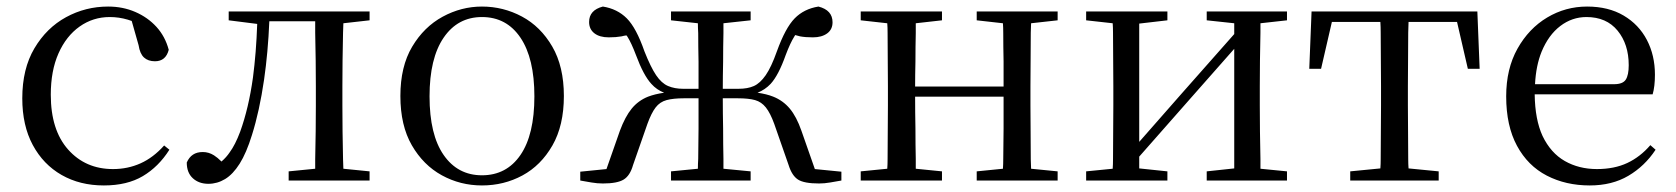

<svg xmlns="http://www.w3.org/2000/svg" viewBox="-20 -551 5116 586"><path d="M297 15Q224 15 168 -17Q112 -49 80 -108.5Q48 -168 48 -251Q48 -341 85 -403.5Q122 -466 181.5 -498.5Q241 -531 310 -531Q355 -531 393 -514.5Q431 -498 457.5 -469Q484 -440 495 -399Q486 -364 453 -364Q432 -364 419.5 -375.5Q407 -387 403 -413L382 -487Q376 -489 370 -491Q343 -499 315 -499Q264 -499 223 -470Q182 -441 158.5 -388Q135 -335 135 -262Q135 -154 188 -94.5Q241 -35 325 -35Q370 -35 409 -52.5Q448 -70 481 -107L497 -94Q464 -42 416 -13.5Q368 15 297 15Z M616 10Q587 10 568.5 -7Q550 -24 550 -55Q557 -71 569 -79Q581 -87 599 -87Q617 -87 633 -77Q644 -70 656 -58Q671 -71 681 -86Q698 -109 713 -149Q739 -221 752 -314Q762 -390 765 -478L678 -489V-516H1108V-489L1028 -480Q1028 -467 1027 -451Q1026 -410 1025.5 -366Q1025 -322 1025 -288V-229Q1025 -194 1025.5 -150Q1026 -106 1027 -65Q1028 -49 1028 -36L1108 -28V0H861V-28L942 -36Q942 -49 942 -65Q943 -106 943.5 -150Q944 -194 944 -229V-288Q944 -322 943.5 -366Q943 -410 942 -451Q942 -470 942 -486H802Q798 -391 786 -308Q772 -212 749 -139Q732 -84 711.5 -51.5Q691 -19 667 -4.5Q643 10 616 10Z M1451 15Q1385 15 1328.5 -16Q1272 -47 1237 -107.5Q1202 -168 1202 -258Q1202 -348 1238 -408.5Q1274 -469 1331 -500Q1388 -531 1451 -531Q1516 -531 1573 -500.5Q1630 -470 1665.5 -409Q1701 -348 1701 -258Q1701 -168 1666 -107Q1631 -46 1574.5 -15.5Q1518 15 1451 15ZM1451 -16Q1526 -16 1568.5 -78Q1611 -140 1611 -257Q1611 -373 1568.5 -436Q1526 -499 1451 -499Q1377 -499 1334 -436Q1291 -373 1291 -257Q1291 -140 1334 -78Q1377 -16 1451 -16Z M1751 0V-27L1831 -35L1872 -152Q1888 -195 1908 -219.5Q1928 -244 1958 -256Q1979 -264 2007 -268Q1984 -277 1968 -295Q1944 -321 1921 -383Q1907 -420 1895 -439Q1893 -441 1892 -443Q1884 -442 1877 -440Q1860 -437 1838 -437Q1810 -437 1794 -449.5Q1778 -462 1778 -484Q1778 -520 1820 -531Q1864 -524 1893 -495Q1922 -466 1947 -394Q1966 -346 1982.5 -321.5Q1999 -297 2019 -288.5Q2039 -280 2065 -280H2112Q2112 -318 2112 -362Q2111 -409 2111 -450Q2110 -466 2110 -480L2028 -489V-516H2271V-489L2188 -480Q2188 -466 2188 -450Q2187 -409 2187 -362Q2186 -318 2186 -280H2234Q2262 -280 2281 -288.5Q2300 -297 2317 -321.5Q2334 -346 2351 -394Q2377 -466 2405.5 -495Q2434 -524 2478 -531Q2521 -520 2521 -483Q2521 -461 2504.5 -449Q2488 -437 2461 -437Q2438 -437 2422 -440Q2415 -442 2407 -444Q2405 -441 2404 -439Q2392 -420 2378 -383Q2356 -321 2332 -295Q2315 -277 2292 -268Q2320 -264 2340 -256Q2370 -244 2390.5 -219.5Q2411 -195 2426 -152L2467 -35L2548 -27V0Q2531 3 2513.5 6Q2496 9 2480 9Q2434 9 2415.5 -3Q2397 -15 2387 -47L2343 -173Q2331 -206 2317.5 -223Q2304 -240 2284.5 -245.5Q2265 -251 2232 -251H2186Q2186 -206 2187 -159Q2187 -108 2188 -66Q2188 -50 2188 -36L2271 -28V0H2028V-28L2110 -36Q2110 -50 2111 -66Q2111 -108 2112 -159Q2112 -206 2112 -251H2067Q2035 -251 2014.5 -245.5Q1994 -240 1981 -223Q1968 -206 1956 -173L1912 -47Q1903 -15 1883.5 -3Q1864 9 1820 9Q1803 9 1785.5 6Q1768 3 1751 0Z M2607 0V-28L2688 -36Q2689 -49 2689 -65Q2689 -106 2689.5 -150Q2690 -194 2690 -229V-288Q2690 -322 2689.5 -366Q2689 -410 2689 -451Q2689 -467 2688 -480L2607 -489V-516H2855V-489L2775 -480Q2775 -467 2775 -450Q2774 -409 2774 -363Q2773 -322 2773 -287H3043Q3043 -322 3043 -363Q3042 -409 3042 -450Q3042 -467 3041 -480L2961 -489V-516H3208V-489L3127 -480Q3127 -467 3126 -451Q3126 -410 3125.5 -366Q3125 -322 3125 -288V-229Q3125 -194 3125.5 -150Q3126 -106 3126 -65Q3127 -49 3127 -36L3208 -28V0H2961V-28L3041 -36Q3042 -50 3042 -66Q3042 -108 3043 -159Q3043 -208 3043 -256H2773Q2773 -208 2774 -159Q2774 -108 2775 -66Q2775 -50 2775 -36L2855 -28V0Z M3295 0V-28L3376 -36Q3377 -49 3377 -65Q3377 -106 3377.5 -150Q3378 -194 3378 -229V-288Q3378 -322 3377.5 -366Q3377 -410 3377 -451Q3377 -467 3376 -480L3295 -489V-516H3543V-489L3457 -479V-118L3587 -266L3747 -447V-480L3663 -489V-516H3908V-489L3827 -480Q3827 -467 3827 -451Q3826 -410 3825.5 -366Q3825 -322 3825 -288V-229Q3825 -194 3825.5 -150Q3826 -106 3827 -65Q3827 -49 3827 -36L3908 -28V0H3663V-28L3747 -37V-402L3612 -249L3457 -73V-37L3543 -28V0Z M3976 -341 3983 -516H4489L4496 -341H4460L4427 -484H4279Q4279 -469 4278 -451Q4278 -410 4277.5 -366Q4277 -322 4277 -288V-229Q4277 -194 4277.5 -150Q4278 -106 4278 -65Q4278 -50 4279 -37L4371 -28V0H4101V-28L4193 -37Q4194 -50 4194 -65Q4194 -106 4194.5 -150Q4195 -194 4195 -229V-288Q4195 -322 4194.5 -366Q4194 -410 4194 -451Q4194 -469 4193 -484H4045L4012 -341Z M4832 15Q4759 15 4701 -15Q4643 -45 4610 -106Q4577 -167 4577 -257Q4577 -341 4611.5 -402.5Q4646 -464 4702 -497.5Q4758 -531 4824 -531Q4889 -531 4935.5 -503.5Q4982 -476 5006.5 -429Q5031 -382 5031 -323Q5031 -287 5024 -263H4664Q4665 -186 4688 -136Q4713 -84 4756 -59.5Q4799 -35 4854 -35Q4907 -35 4946.5 -53.5Q4986 -72 5017 -108L5033 -94Q5000 -44 4950 -14.5Q4900 15 4832 15ZM4665 -294H4906Q4933 -294 4942 -308Q4951 -322 4951 -352Q4951 -416 4917 -457.5Q4883 -499 4822 -499Q4778 -499 4742 -471.5Q4706 -444 4685 -393Q4668 -351 4665 -294Z"/></svg>

Font: Early Summer Mincho
Style: Regular
Weight: 400
Designer: GuiWonder
Version: Version 1.002